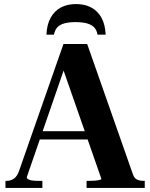

<svg xmlns="http://www.w3.org/2000/svg" viewBox="-20 -927 741 947"><path d="M355 -907Q312 -907 280 -890Q248 -873 229.5 -839Q211 -805 209 -756H246Q251 -780 263.5 -793Q276 -806 298.5 -812Q321 -818 352 -818Q385 -818 407.5 -812Q430 -806 443.5 -793Q457 -780 461 -756H501Q499 -806 480.5 -839.5Q462 -873 430 -890Q398 -907 355 -907ZM164 -280H438L439 -239H149ZM280 -618 308 -620 112 -53Q112 -48 117 -44Q122 -40 134 -37.5Q146 -35 167 -35H189V0H7V-35H13Q34 -35 49.5 -46.5Q65 -58 74 -84L293 -710H410L636 -66Q643 -47 656.5 -41Q670 -35 689 -35H694V0H407V-35H422Q436 -35 449 -36Q462 -37 471 -39.5Q480 -42 480 -45Z"/></svg>

Font: Roboto Serif 144pt SemiBold
Style: Regular
Weight: 600
Version: Version 1.008